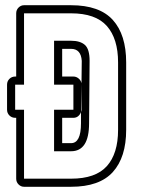

<svg xmlns="http://www.w3.org/2000/svg" viewBox="-20 -715 574 735"><path d="M463 -218Q463 -113 412 -56.5Q361 0 252 0H72Q60 0 51 -9Q42 -18 42 -31V-264H38Q25 -264 16 -273Q7 -282 7 -295V-391Q7 -404 16 -413Q25 -422 38 -422H42V-664Q42 -677 51 -686Q60 -695 72 -695H252Q361 -695 412 -638.5Q463 -582 463 -476ZM432 -476Q432 -567 389 -615.5Q346 -664 252 -664H72V-391H38V-295H72V-31H252Q346 -31 389 -79Q432 -127 432 -218ZM187 -295H261V-391H187V-559H252Q287 -559 305 -543Q323 -527 323 -482L321 -243Q321 -136 252 -136H187ZM261 -422Q272 -422 281 -414.5Q290 -407 292 -396L293 -482Q290 -528 252 -528H218V-422ZM218 -167H252Q290 -167 290 -243V-286Q287 -277 279.5 -270.5Q272 -264 261 -264H218ZM292 -395 290 -286Q292 -292 292 -295Z"/></svg>

Font: Lichte PostBus
Style: Regular
Weight: 400
Designer: Peter Wiegel
Version: Version 1.001